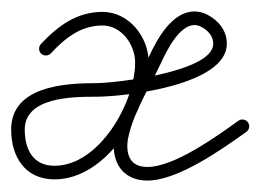

<svg xmlns="http://www.w3.org/2000/svg" viewBox="-26 -300 460 339"><path d="M46.8 -205.2C51.7 -200.7 59.3 -201 63.8 -205.8C88.8 -232.6 116.5 -255 155 -255C188.5 -255 212.6 -221.2 212.6 -189.5C212.6 -119.8 149.7 -7.3 70.2 -7.3C31.9 -7.3 17.7 -36.8 17.7 -71.2C17.7 -128.8 103.1 -129.2 143 -129.2C194.7 -129.2 374.5 -149.6 374.5 -222.7C374.5 -245.7 360.3 -263.4 340.6 -273.8C333.4 -277.6 325.5 -279.8 317.4 -279.8C277.8 -279.8 251.4 -231.2 237.1 -200.2C216.2 -155 185.3 -107.1 176.2 -58.4C176.2 -58.4 176.2 -58.3 176.2 -58.2C176.2 -58.1 176.2 -58.1 176.2 -58.1C175.3 -52.8 174.8 -47.8 174.8 -42.4C174.8 -5.9 196.5 18.8 234.3 18.8C288.4 18.8 366.5 -36.9 409 -67.2C414.4 -71.1 415.6 -78.6 411.8 -84C407.9 -89.4 400.4 -90.6 395 -86.8C357.7 -60.1 281.9 -5.2 234.3 -5.2C209.8 -5.2 198.8 -19 198.8 -42.4C198.8 -46.5 199.2 -50.3 199.8 -54.2C199.8 -54.2 199.8 -54.2 199.8 -54.1C199.8 -54 199.8 -53.9 199.8 -53.9C208.5 -100.3 238.9 -146.9 258.9 -190.1C268.3 -210.5 290.6 -255.8 317.4 -255.8C321.6 -255.8 325.7 -254.5 329.4 -252.5C341.1 -246.4 350.5 -236.6 350.5 -222.7C350.5 -173.2 178.3 -153.2 143 -153.2C86.9 -153.2 -6.3 -147.3 -6.3 -71.2C-6.3 -23.5 18.2 16.7 70.2 16.7C163.7 16.7 236.6 -106.2 236.6 -189.5C236.6 -234.5 201.9 -279 155 -279C109.5 -279 76 -254.1 46.2 -222.2C41.7 -217.3 42 -209.7 46.8 -205.2Z"/></svg>

Font: FRB American Cursive Guidelines Light
Style: Italic
Weight: 300
Italic angle: -25°
Version: Version 2.0;Modular Font Editor K font №1